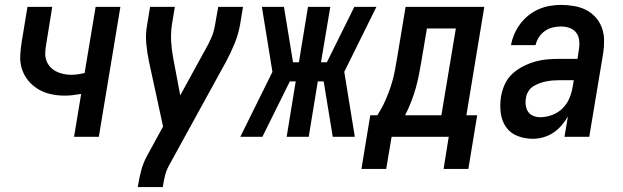

<svg xmlns="http://www.w3.org/2000/svg" viewBox="-20 -558 2540 783"><path d="M282 0 311 -175Q294 -172 277.5 -170Q261 -168 244 -168Q215 -168 187.5 -174Q160 -180 136.5 -194Q113 -208 95.5 -229Q78 -250 69.5 -276.5Q61 -303 62.5 -332Q64 -361 69 -390L92 -530H193L168 -375Q165 -359 164.5 -342.5Q164 -326 169 -311.5Q174 -297 184.5 -285.5Q195 -274 208.5 -267Q222 -260 238 -256.5Q254 -253 270 -253Q284 -253 297.5 -255Q311 -257 325 -260L370 -530H471L383 0Z M542 205 543 198Q548 167 556 136.5Q564 106 580 77L645 -42L588 -305Q580 -342 576.5 -380Q573 -418 580 -457L592 -530H693L681 -457Q676 -422 678 -388.5Q680 -355 686 -323L715 -169L813 -348Q814 -349 815 -350.5Q816 -352 817 -354V-355Q831 -379 842 -404.5Q853 -430 857 -457L870 -530H971L959 -457Q952 -418 936.5 -380Q921 -342 901 -305L668 119Q658 138 653 158Q648 178 645 198L644 205Z M960 0 1091 -265 1048 -530H1138L1175 -304H1199L1236 -530H1327L1289 -304H1313L1425 -530H1515L1384 -265L1427 0H1337L1300 -226H1276L1239 0H1149L1186 -226H1162L1050 0Z M1789 131 1810 0H1577L1555 131H1454L1490 -88H1519Q1537 -116 1550.5 -146Q1564 -176 1574 -206.5Q1584 -237 1590 -268.5Q1596 -300 1601 -331L1634 -530H1955L1882 -88H1926L1890 131ZM1632 -88H1780L1839 -442H1721L1700 -317Q1695 -288 1689.5 -258.5Q1684 -229 1676 -200.5Q1668 -172 1657 -143.5Q1646 -115 1632 -88Z M2153 8Q2120 8 2090.5 -3.5Q2061 -15 2043.5 -40Q2026 -65 2022 -98Q2018 -131 2023 -163Q2027 -188 2038 -213Q2049 -238 2069 -256.5Q2089 -275 2113.5 -287.5Q2138 -300 2163.5 -307Q2189 -314 2214.5 -316Q2240 -318 2265 -318H2335L2341 -357Q2344 -375 2342 -393Q2340 -411 2330 -424.5Q2320 -438 2303 -444Q2286 -450 2268 -450Q2251 -450 2234 -446Q2217 -442 2202 -431.5Q2187 -421 2177.5 -406Q2168 -391 2164 -374H2064Q2068 -397 2077.5 -419Q2087 -441 2101.5 -460.5Q2116 -480 2135.5 -495.5Q2155 -511 2177 -520.5Q2199 -530 2222 -534Q2245 -538 2268 -538Q2294 -538 2320.5 -533.5Q2347 -529 2369 -518Q2391 -507 2408 -488.5Q2425 -470 2434 -446Q2443 -422 2443.5 -395.5Q2444 -369 2440 -342L2383 0H2282L2296 -83Q2285 -64 2270 -46.5Q2255 -29 2236 -16.5Q2217 -4 2195.5 2Q2174 8 2153 8ZM2183 -80Q2206 -80 2230 -88.5Q2254 -97 2272.5 -114.5Q2291 -132 2301 -155Q2311 -178 2315 -202L2320 -231H2265Q2251 -231 2237 -230Q2223 -229 2209.5 -226.5Q2196 -224 2182 -219Q2168 -214 2155.5 -206.5Q2143 -199 2135 -186Q2127 -173 2125 -159Q2122 -144 2124 -129Q2126 -114 2133.5 -102.5Q2141 -91 2154.5 -85.5Q2168 -80 2183 -80Z"/></svg>

Font: Iosevka Curly Semibold Oblique
Style: Regular
Weight: 600
Italic angle: -9°
Monospace: yes
Designer: Belleve Invis
Foundry: Belleve Invis
Version: Version 11.1.0; ttfautohint (v1.8.3)